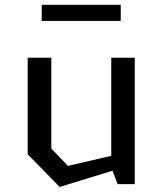

<svg xmlns="http://www.w3.org/2000/svg" viewBox="-20 -748 660 780"><path d="M149.5 -663H470.5V-728.5H149.5ZM188.5 -513.5H92.5V-121L222.5 11.5L437 -54.5L458 0H527.5V-513.5H432V-115L256 -74L188.5 -144.5Z"/></svg>

Font: FontWithASyntaxHighlighterNightOwl
Style: Regular
Weight: 400
Designer: Riley Cran & the Lettermatic Team
Foundry: Lettermatic
Version: Version 1.000 (FontWithASyntaxHighlighterNightOwl)